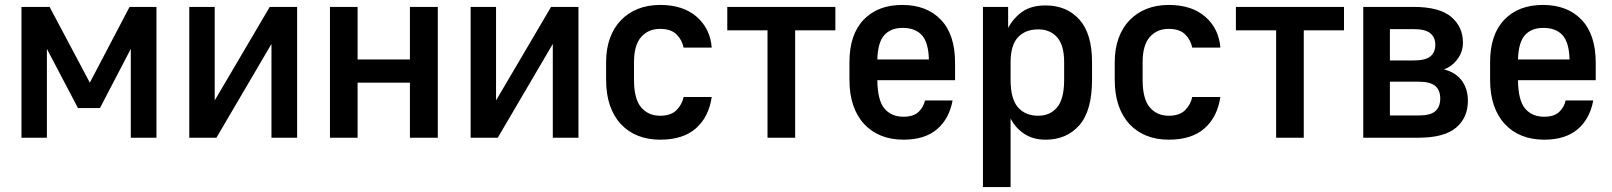

<svg xmlns="http://www.w3.org/2000/svg" viewBox="-20 -558 6532 778"><path d="M67 -530H181L344 -223L505 -530H614V0H510V-360L385 -120H296L170 -360V0H67Z M747 -530H850V-151L1073 -530H1184V0H1080V-380L857 0H747Z M1317 -530H1429V-317H1641V-530H1754V0H1641V-223H1429V0H1317Z M1887 -530H1990V-151L2213 -530H2324V0H2220V-380L1997 0H1887Z M2655 8Q2605 8 2565 -8Q2525 -24 2496 -55Q2467 -86 2451.5 -131Q2436 -176 2436 -235V-306Q2436 -360 2451.5 -403Q2467 -446 2496 -476Q2525 -506 2565 -522Q2605 -538 2655 -538Q2748 -538 2803 -490Q2858 -442 2864 -365H2750Q2744 -396 2721.5 -418.5Q2699 -441 2655 -441Q2607 -441 2578 -408Q2549 -375 2549 -306V-235Q2549 -157 2578 -123Q2607 -89 2655 -89Q2699 -89 2721.5 -112Q2744 -135 2750 -165H2864Q2852 -84 2800 -38Q2748 8 2655 8Z M3090 -435H2927V-530H3365V-435H3202V0H3090Z M3641 8Q3591 8 3551 -8Q3511 -24 3482 -55Q3453 -86 3437.5 -131Q3422 -176 3422 -235V-306Q3422 -418 3479.5 -478Q3537 -538 3636 -538Q3735 -538 3792.5 -478Q3850 -418 3850 -304V-233H3535Q3536 -151 3564 -118Q3592 -85 3641 -85Q3682 -85 3702.5 -105Q3723 -125 3728 -151H3840Q3826 -76 3776.5 -34Q3727 8 3641 8ZM3638 -445Q3590 -445 3563.5 -416Q3537 -387 3535 -317H3744Q3742 -387 3715 -416Q3688 -445 3638 -445Z M3963 -530H4065V-445Q4088 -487 4124 -511.5Q4160 -536 4217 -536Q4302 -536 4353.5 -479Q4405 -422 4405 -306V-235Q4405 -109 4353.5 -50.5Q4302 8 4217 8Q4166 8 4130 -16Q4094 -40 4075 -78V200H3963ZM4187 -89Q4235 -89 4263.5 -123Q4292 -157 4292 -235V-306Q4292 -375 4263.5 -407Q4235 -439 4187 -439Q4135 -439 4105 -407Q4075 -375 4075 -306V-235Q4075 -157 4105 -123Q4135 -89 4187 -89Z M4716 8Q4666 8 4626 -8Q4586 -24 4557 -55Q4528 -86 4512.5 -131Q4497 -176 4497 -235V-306Q4497 -360 4512.5 -403Q4528 -446 4557 -476Q4586 -506 4626 -522Q4666 -538 4716 -538Q4809 -538 4864 -490Q4919 -442 4925 -365H4811Q4805 -396 4782.5 -418.5Q4760 -441 4716 -441Q4668 -441 4639 -408Q4610 -375 4610 -306V-235Q4610 -157 4639 -123Q4668 -89 4716 -89Q4760 -89 4782.5 -112Q4805 -135 4811 -165H4925Q4913 -84 4861 -38Q4809 8 4716 8Z M5151 -435H4988V-530H5426V-435H5263V0H5151Z M5504 -530H5708Q5813 -530 5860.5 -489.5Q5908 -449 5908 -385Q5908 -348 5885.5 -318Q5863 -288 5831 -277Q5880 -264 5904 -230.5Q5928 -197 5928 -150Q5928 -81 5880 -40.5Q5832 0 5728 0H5504ZM5728 -90Q5776 -90 5796 -107.5Q5816 -125 5816 -159Q5816 -192 5796 -209.5Q5776 -227 5728 -227H5612V-90ZM5708 -313Q5756 -313 5776 -329.5Q5796 -346 5796 -377Q5796 -406 5776 -423Q5756 -440 5708 -440H5612V-313Z M6237 8Q6187 8 6147 -8Q6107 -24 6078 -55Q6049 -86 6033.5 -131Q6018 -176 6018 -235V-306Q6018 -418 6075.5 -478Q6133 -538 6232 -538Q6331 -538 6388.5 -478Q6446 -418 6446 -304V-233H6131Q6132 -151 6160 -118Q6188 -85 6237 -85Q6278 -85 6298.5 -105Q6319 -125 6324 -151H6436Q6422 -76 6372.5 -34Q6323 8 6237 8ZM6234 -445Q6186 -445 6159.5 -416Q6133 -387 6131 -317H6340Q6338 -387 6311 -416Q6284 -445 6234 -445Z"/></svg>

Font: Golos UI Medium
Style: Regular
Weight: 500
Designer: A.Korolkova, Vitaly Kuzmin
Foundry: ParaType Ltd
Version: Version 2.000